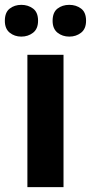

<svg xmlns="http://www.w3.org/2000/svg" viewBox="-35 -772 375 792"><path d="M227 0H78V-546H227ZM-15 -686Q-15 -721 5 -736.5Q25 -752 52.9 -752Q80.8 -752 101.4 -736.6Q122 -721.2 122 -686.4Q122 -653 101.4 -637Q80.8 -621 52.9 -621Q25 -621 5 -637.2Q-15 -653.5 -15 -686ZM182 -686Q182 -721 202.1 -736.5Q222.3 -752 250.6 -752Q279 -752 299.5 -736.6Q320 -721.2 320 -686.4Q320 -653 299.4 -637Q278.9 -621 251 -621Q222.5 -621 202.2 -637.2Q182 -653.5 182 -686Z"/></svg>

Font: Noto Sans Sundanese
Style: Regular
Weight: 400
Designer: Monotype Design Team (Regular), Sérgio L. Martins (other weights)
Foundry: Monotype Imaging Inc.
Version: Version 2.003